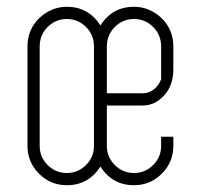

<svg xmlns="http://www.w3.org/2000/svg" viewBox="-20 -546 585 566"><path d="M295 -235V-116Q295 -83 318.5 -59.5Q342 -36 375 -36Q408 -36 431.5 -59.5Q455 -83 455 -116V-143H491V-116Q491 -68 457 -34Q423 0 375 0Q311 0 276 -55Q241 0 177 0Q129 0 95 -34Q61 -68 61 -116V-409Q61 -458 95 -492Q131 -526 177 -526Q241 -526 276 -471Q311 -526 375 -526Q421 -526 457 -492Q491 -458 491 -409V-342Q491 -287 455 -256Q431 -235 401 -235ZM295 -271H401Q419 -271 433.5 -282.5Q448 -294 455 -312V-409Q455 -443 431.5 -466.5Q408 -490 375 -490Q342 -490 318.5 -466.5Q295 -443 295 -409ZM257 -409Q257 -443 233.5 -466.5Q210 -490 177 -490Q144 -490 120.5 -466.5Q97 -443 97 -409V-356V-355V-116Q97 -83 120.5 -59.5Q144 -36 177 -36Q210 -36 233.5 -59.5Q257 -83 257 -116Z"/></svg>

Font: Aaram
Style: Regular
Weight: 400
Designer: Tharique Azeez
Foundry: Tharique Azeez
Version: Version 1.7